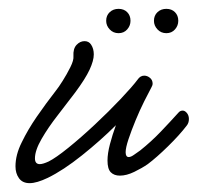

<svg xmlns="http://www.w3.org/2000/svg" viewBox="-20 -412 447 434"><path d="M47 2Q31 2 23 -9Q15 -20 15 -36Q15 -62 29 -90Q43 -119 63 -148Q83 -177 107 -208Q112 -214 121.5 -229Q131 -244 139 -260Q147 -276 146 -285Q145 -302 153 -310.5Q161 -319 171 -319Q181 -319 186 -311Q192 -302 192 -289Q192 -275 182.5 -254.5Q173 -234 150 -203Q132 -179 110.5 -151.5Q89 -124 74 -98Q59 -72 59 -54Q59 -41 70 -41Q77 -41 90 -47Q106 -55 134.5 -78Q163 -101 194.5 -130.5Q226 -160 252.5 -188Q279 -216 291 -232Q297 -241 306 -241Q313 -241 319 -236Q325 -231 325 -223Q325 -219 322 -214Q316 -203 306 -183Q296 -163 286.5 -140Q277 -117 270.5 -97.5Q264 -78 264 -68Q264 -57 271 -57Q276 -57 283.5 -62.5Q291 -68 297 -72Q322 -92 343.5 -114.5Q365 -137 383 -157Q387 -162 393 -162Q398 -162 402.5 -156.5Q407 -151 407 -143Q407 -134 402 -128Q386 -107 360 -81.5Q334 -56 314 -41Q301 -32 283.5 -23.5Q266 -15 251 -15Q238 -15 230.5 -22.5Q223 -30 223 -49Q223 -65 228.5 -86Q234 -107 242 -129Q208 -95 165.5 -61Q123 -27 88 -10Q63 2 47 2ZM356 -337Q344 -337 336 -345.5Q328 -354 328 -365Q328 -377 336 -384.5Q344 -392 356 -392Q368 -392 375.5 -384.5Q383 -377 383 -365Q383 -354 375.5 -345.5Q368 -337 356 -337ZM248 -337Q236 -337 228 -345.5Q220 -354 220 -365Q220 -377 228 -384.5Q236 -392 248 -392Q260 -392 267.5 -384.5Q275 -377 275 -365Q275 -354 267.5 -345.5Q260 -337 248 -337Z"/></svg>

Font: Meow Script
Style: Regular
Weight: 400
Designer: Robert E. Leuschke
Foundry: Robert E. Leuschke
Version: Version 1.010; ttfautohint (v1.8.3)